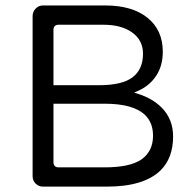

<svg xmlns="http://www.w3.org/2000/svg" viewBox="-20 -696 717 710"><path d="M366.2 -77.1H196.3Q187.5 -77.1 182.6 -82Q177.7 -86.9 177.7 -95.7V-312.5H367.2Q474.6 -312.5 517.6 -269.5Q545.9 -241.2 545.9 -194.3Q545.9 -136.2 502.4 -106Q460 -77.1 366.2 -77.1ZM345.7 -380.9H177.7V-585.9Q177.7 -594.7 182.6 -599.6Q187.5 -604.5 196.3 -604.5H362.3Q428.7 -604.5 468.3 -576.2Q508.8 -547.4 508.8 -497.6Q508.8 -439.9 470.5 -410.4Q432.1 -380.9 345.7 -380.9ZM620.1 -191.4Q620.1 -255.9 577.1 -298.8Q543.9 -331.5 493.2 -348.1L476.1 -353.5L492.2 -360.8Q533.7 -379.4 557.9 -416.3Q582 -453.1 582 -504.9Q582 -584.5 525.6 -630.1Q469.2 -675.8 369.1 -675.8H138.7Q123 -675.8 111.8 -664.1Q100.6 -652.3 100.6 -636.7V-43.9Q100.6 -28.3 111.8 -17.1Q123 -5.9 138.7 -5.9H375Q513.2 -5.9 574.7 -66.9Q620.1 -112.8 620.1 -191.4Z"/></svg>

Font: YuPearl-Light
Style: Light
Weight: 300
Designer: Max Yao
Foundry: Max-Everyday
Version: Version 1.011; ttfautohint (v1.8.3)